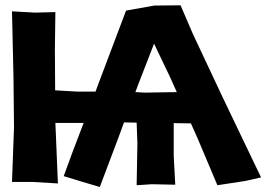

<svg xmlns="http://www.w3.org/2000/svg" viewBox="-20 -707 1030 743"><path d="M678.7 -686.5 577.1 -685.5 467.8 -666 362.3 -386.7 349.6 -352.5H280.3L193.4 -357.4L192.4 -517.6L194.3 -660.2L115.2 -658.2L26.4 -663.1L32.2 -407.2L34.2 -213.9L26.4 -2.9H106.4L204.1 2.9L194.3 -231.4H291H303.7L259.8 -116.2L226.6 -25.4L296.9 -3.9L366.2 16.6L432.6 -159.2L460 -233.4L508.8 -232.4L511.7 -151.4L508.8 9.8L567.4 5.9L658.2 7.8L652.3 -103.5V-230.5L718.8 -229.5L744.1 -172.9L821.3 9.8L929.7 -6.8L990.2 -20.5L841.8 -330.1L726.6 -575.2ZM664.1 -350.6 542 -348.6 503.9 -350.6 513.7 -377 576.2 -538.1 639.6 -405.3Z"/></svg>

Font: MaokenAssortedSans-TC
Style: Regular
Weight: 500
Version: Version 0.83